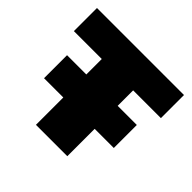

<svg xmlns="http://www.w3.org/2000/svg" viewBox="-161 -834 1008 1008"><g transform="rotate(45 343.0 -330.0)"><path d="M602.1 -374V-203.1H460V0H227.1V-203.1H84V-374H227.1V-488.8H20V-660.2H666V-488.8H460V-374Z"/></g></svg>

Font: Work Sans Black
Style: Regular
Weight: 900
Designer: Wei Huang
Foundry: Wei Huang
Version: Version 2.012